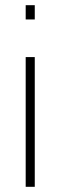

<svg xmlns="http://www.w3.org/2000/svg" viewBox="-20 -720 233 740"><path d="M79 0V-500H114V0ZM79 -645V-700H114V-645Z"/></svg>

Font: TitilliumWeb ExtraLight
Style: Regular
Weight: 400
Designer: Mohamed Gaber, Accademia di Belle Arti di Urbino and others
Foundry: Kief Type Foundry, Accademia di Belle Arti di Urbino and others
Version: Version 3.000; ttfautohint (v1.8.2)